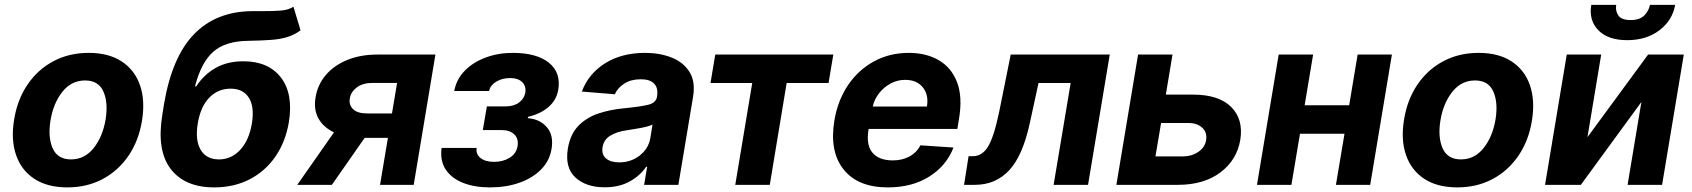

<svg xmlns="http://www.w3.org/2000/svg" viewBox="-20 -774 7086 804"><path d="M262.1 10.7Q178.6 10.7 124.1 -25Q69.6 -60.7 47.4 -124.6Q25.2 -188.6 39.1 -273.1Q52.6 -356.9 95.2 -419.7Q137.8 -482.6 203.5 -517.6Q269.2 -552.6 351.6 -552.6Q434.7 -552.6 489.3 -516.9Q544 -481.2 566.2 -417.3Q588.4 -353.3 574.6 -268.5Q561.1 -185 518.3 -122.2Q475.5 -59.3 410 -24.3Q344.5 10.7 262.1 10.7ZM277.3 -106.5Q334.5 -106.5 372.3 -154.1Q410.2 -201.7 422.2 -273.8Q433.6 -344.5 413 -390.8Q392.4 -437.1 336.3 -437.1Q278.8 -437.1 240.9 -389.2Q203.1 -341.3 191.4 -269.2Q180 -198.9 200.8 -152.7Q221.6 -106.5 277.3 -106.5Z M1208.8 -745.7 1238.6 -647Q1212.4 -627.8 1182.9 -618.8Q1153.4 -609.7 1114.2 -606.9Q1074.9 -604 1018.8 -603Q923.7 -601.9 873.2 -557.5Q822.8 -513.1 796.5 -412.6H801.8Q834.9 -462.7 883.9 -490.1Q932.9 -517.4 999.3 -517.4Q1103.3 -517.4 1156.1 -449.8Q1208.8 -382.1 1189.6 -262.1Q1175.4 -179 1132.8 -117.7Q1090.2 -56.5 1024.9 -22.9Q959.5 10.7 877.1 10.7Q753.2 10.7 694.2 -67.3Q635.3 -145.2 659.8 -293.7L666.9 -338.4Q700.3 -535.9 792.6 -630.9Q884.9 -725.9 1034.4 -727.3Q1046.2 -727.3 1057.2 -727.3Q1068.2 -727.3 1078.5 -727.3Q1122.2 -727.3 1154.5 -729.6Q1186.8 -731.9 1208.8 -745.7ZM897 -106.5Q949.2 -106.5 986.2 -146.8Q1023.1 -187.1 1034.8 -257.1Q1046.2 -327.1 1022 -364.9Q997.9 -402.7 945.7 -402.7Q892.8 -402.7 856.2 -364.9Q819.6 -327.1 808.2 -257.1Q796.5 -187.5 820.1 -147Q843.8 -106.5 897 -106.5Z M1571.4 0 1604.4 -196.7H1507.1L1369.7 0H1224.8L1378.6 -219.8Q1333.5 -241.1 1313 -278.9Q1292.6 -316.8 1301.5 -366.5Q1310 -419.7 1344.5 -460Q1378.9 -500.4 1434.1 -522.9Q1489.3 -545.5 1560 -545.5H1803.3L1712.4 0ZM1621.4 -299 1642.8 -426.8H1540.5Q1498.6 -426.8 1473.7 -407.7Q1448.9 -388.5 1445 -362.2Q1440 -335.6 1458.1 -317.3Q1476.2 -299 1517.4 -299Z M1829.2 -154.5H1975.9Q1972.3 -127.5 1992.7 -111.9Q2013.1 -96.2 2049.4 -96.2Q2086.3 -96.2 2114.3 -113.5Q2142.4 -130.7 2147.4 -163Q2152.3 -192.5 2133.9 -210.9Q2115.4 -229.4 2079.9 -229.4H2001.8L2018.8 -328.5H2096.9Q2131.7 -328.5 2153.4 -344.6Q2175.1 -360.8 2179.7 -385.7Q2183.9 -413 2166.9 -430Q2149.9 -447.1 2116.1 -447.1Q2082.7 -447.1 2057.9 -432Q2033 -416.9 2028.1 -392.8H1882.1Q1891 -441.8 1926 -477.6Q1960.9 -513.5 2013.5 -533Q2066.1 -552.6 2127.1 -552.6Q2227.3 -552.6 2278.4 -511.4Q2329.5 -470.2 2317.8 -398.8Q2310.7 -355.5 2277.3 -326.3Q2244 -297.2 2191.4 -284.8L2190 -279.1Q2239.3 -275.9 2269.2 -242.2Q2299 -208.5 2289.8 -151.3Q2281.6 -100.5 2245.7 -64.3Q2209.9 -28.1 2154.7 -8.7Q2099.4 10.7 2032 10.7Q1966.6 10.7 1918.5 -8.5Q1870.4 -27.7 1846.2 -64.5Q1822.1 -101.2 1829.2 -154.5Z M2512.1 10.3Q2434.3 10.3 2389.6 -30.7Q2344.8 -71.7 2358 -152.3Q2368.3 -213.1 2402.7 -247.9Q2437.1 -282.7 2486.7 -299Q2536.2 -315.3 2590.9 -320.3Q2662.6 -327.4 2694.8 -335.4Q2726.9 -343.4 2731.5 -369.3V-371.4Q2736.9 -405.2 2719.3 -423.7Q2701.7 -442.1 2663.4 -442.1Q2622.9 -442.1 2594.8 -424.4Q2566.8 -406.6 2554.3 -379.3L2416.5 -390.6Q2444.2 -465.2 2513.7 -508.9Q2583.1 -552.6 2681.5 -552.6Q2741.8 -552.6 2791.4 -533.4Q2840.9 -514.2 2866.8 -473.5Q2892.8 -432.9 2882.1 -367.9L2820.7 0H2677.2L2690 -75.6H2685.7Q2659.8 -37.6 2616.1 -13.7Q2572.4 10.3 2512.1 10.3ZM2572.8 -94.1Q2622.5 -94.1 2659.1 -123Q2695.7 -152 2703.1 -195L2712.4 -252.8Q2702.8 -246.8 2683.2 -242.4Q2663.7 -237.9 2642.2 -234.6Q2620.7 -231.2 2604 -228.3Q2563.2 -222.7 2535.7 -206Q2508.2 -189.3 2503.2 -157.3Q2498.6 -126.4 2517.9 -110.3Q2537.3 -94.1 2572.8 -94.1Z M2955.3 -426.5 2975.1 -545.5H3469.5L3449.6 -426.5H3274.1L3203.5 0H3058.9L3130 -426.5Z M3697.8 10.7Q3571.7 10.7 3512.1 -65Q3452.4 -140.6 3474.1 -270.2Q3488.3 -354.4 3531.4 -418Q3574.6 -481.5 3639.9 -517Q3705.3 -552.6 3785.5 -552.6Q3858 -552.6 3910.9 -522Q3963.8 -491.5 3987.6 -429.9Q4011.4 -368.3 3995.7 -275.6L3989 -234H3617.5L3616.8 -230.1Q3606.5 -165.8 3633.9 -134.1Q3661.2 -102.3 3719.1 -102.3Q3757.1 -102.3 3787.5 -118.3Q3817.8 -134.2 3834.5 -165.5L3972.7 -156.2Q3943.5 -80.3 3871.6 -34.8Q3799.7 10.7 3697.8 10.7ZM3634.6 -327.8H3861.5Q3869.7 -376.4 3844.5 -408Q3819.2 -439.6 3770.2 -439.6Q3737.6 -439.6 3709.2 -424.2Q3680.8 -408.7 3660.9 -383.2Q3641 -357.6 3634.6 -327.8Z M4017 0 4035.9 -120H4054Q4093 -120 4117.5 -160.2Q4142 -200.3 4163.7 -304L4212.4 -545.5H4627.1L4536.2 0H4392L4463.4 -426.5H4328.8L4292.6 -259.9Q4263.1 -122.5 4206.3 -61.3Q4149.5 0 4062.5 0Z M4861.9 -377.8H4975.9Q5083.8 -377.8 5135.7 -326Q5187.5 -274.1 5173.7 -188.2Q5159.4 -103.7 5090.2 -51.8Q5021 0 4912.3 0H4654.8L4745.7 -545.5H4889.9ZM4842 -258.9 4818.5 -119H4932.2Q4970.2 -119 4998 -138Q5025.9 -157 5030.5 -187.1Q5035.9 -218.8 5014.7 -238.8Q4993.6 -258.9 4956.3 -258.9Z M5478.7 -545.5 5443.2 -333.1H5629.6L5665.1 -545.5H5808.6L5717.7 0H5574.2L5610.1 -214.1H5423.7L5387.8 0H5243.6L5334.5 -545.5Z M6082.4 10.7Q5998.9 10.7 5944.4 -25Q5889.9 -60.7 5867.7 -124.6Q5845.5 -188.6 5859.4 -273.1Q5872.9 -356.9 5915.5 -419.7Q5958.1 -482.6 6023.8 -517.6Q6089.5 -552.6 6171.9 -552.6Q6255 -552.6 6309.7 -516.9Q6364.3 -481.2 6386.5 -417.3Q6408.7 -353.3 6394.9 -268.5Q6381.4 -185 6338.6 -122.2Q6295.8 -59.3 6230.3 -24.3Q6164.8 10.7 6082.4 10.7ZM6097.7 -106.5Q6154.8 -106.5 6192.6 -154.1Q6230.5 -201.7 6242.5 -273.8Q6253.9 -344.5 6233.3 -390.8Q6212.7 -437.1 6156.6 -437.1Q6099.1 -437.1 6061.3 -389.2Q6023.4 -341.3 6011.7 -269.2Q6000.4 -198.9 6021.1 -152.7Q6041.9 -106.5 6097.7 -106.5Z M6627.5 -199.6 6881.4 -545.5H7030.9L6940 0H6795.5L6853.3 -346.9L6599.8 0H6449.9L6540.8 -545.5H6685ZM6889.2 -753.6H6994.7Q6983.7 -689.3 6929.2 -647.5Q6874.6 -605.8 6794 -605.8Q6713.4 -605.8 6672.9 -647.5Q6632.5 -689.3 6643.5 -753.6H6747.9Q6743.6 -729 6756.6 -709.5Q6769.5 -690 6808.2 -690Q6846.2 -690 6865.4 -709.3Q6884.6 -728.7 6889.2 -753.6Z"/></svg>

Font: Inter UI
Style: Bold Italic
Weight: 700
Italic angle: 9.39999°
Designer: Rasmus Andersson
Foundry: rsms
Version: 3.2;8d6f07862